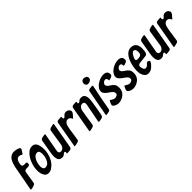

<svg xmlns="http://www.w3.org/2000/svg" viewBox="286 -2150 3535 3535"><g transform="rotate(-45 2053.5 -383.0)"><path d="M-6 -9Q-15 -9 -15 -22Q-15 -26 71 -486Q81 -544 102 -599Q149 -728 261 -728Q275 -728 307 -722.5Q339 -717 366 -705Q393 -693 393 -673Q393 -663 387 -654L347 -590Q341 -579 333 -579L323 -582Q296 -602 264 -602Q235 -602 217 -584Q189 -555 179 -492L175 -462Q175 -442 191 -432.5Q207 -423 225 -423Q243 -423 248.5 -423.5Q254 -424 259 -424Q277 -424 285 -419.5Q293 -415 293 -398Q293 -363 276.5 -353Q260 -343 228 -343Q222 -344 210 -344L198 -343Q157 -341 149 -302L112 -73Q110 -56 102.5 -46.5Q95 -37 82 -31Q61 -22 42 -18L20 -13Q19 -13 18 -12H13Q13 -11 10 -11Q9 -11 7 -11L-3 -9Q-5 -9 -6 -9Z M436 6Q390 6 364 -22.5Q338 -51 327 -93.5Q316 -136 316 -178Q316 -267 354.5 -366Q393 -465 463 -525Q509 -564 564 -564Q614 -564 640.5 -533Q667 -502 676.5 -456Q686 -410 686 -364Q686 -268 645.5 -173Q605 -78 523 -23Q483 6 436 6ZM467 -109Q537 -109 573 -190Q602 -254 602 -324Q602 -342 599 -363Q596 -384 585 -399Q574 -414 550 -414Q511 -414 484.5 -389.5Q458 -365 441.5 -328.5Q425 -292 417.5 -253.5Q410 -215 410 -187Q410 -161 422.5 -135Q435 -109 467 -109Z M937 -10Q927 -10 927 -22Q927 -27 928 -30Q929 -33 929.5 -36Q930 -39 930 -43Q930 -63 909 -63Q897 -63 883 -49L872 -40Q851 -20 818 -20Q760 -20 738.5 -55.5Q717 -91 717 -146Q717 -190 725 -231L770 -495Q773 -516 786.5 -526Q800 -536 821 -541Q836 -544 851 -547.5Q866 -551 882 -551Q894 -551 894 -535L862 -364Q827 -185 827 -170Q827 -116 874 -116Q909 -116 933 -139.5Q957 -163 964 -196Q984 -308 1013 -512Q1018 -544 1040 -552Q1048 -556 1058 -559L1094 -568Q1096 -569 1097 -569Q1098 -569 1103.5 -570.5Q1109 -572 1112.5 -572Q1116 -572 1121 -573Q1126 -574 1129 -574Q1139 -574 1139 -559L1050 -55Q1042 -22 1009 -16Q955 -10 937 -10Z M1127 -3Q1120 -3 1120 -14Q1120 -21 1210 -526Q1216 -556 1246 -561Q1303 -567 1323 -567Q1332 -567 1332 -556Q1332 -546 1329 -538Q1329 -527 1332 -518.5Q1335 -510 1349 -510Q1357 -510 1362 -514Q1367 -518 1371.5 -522Q1376 -526 1382 -533Q1395 -551 1413 -560.5Q1431 -570 1450 -570Q1515 -570 1537 -515Q1539 -507 1539 -501Q1539 -476 1519 -452Q1468 -392 1462 -388Q1461 -387 1460.5 -386.5Q1460 -386 1460 -386Q1460 -386 1458.5 -387Q1457 -388 1456.5 -389Q1456 -390 1455 -391Q1443 -414 1426.5 -431Q1410 -448 1382 -448Q1329 -448 1303 -391Q1282 -346 1245 -62Q1241 -33 1218 -24Q1205 -19 1176 -12Q1170 -12 1155 -8Q1135 -3 1127 -3Z M1521 -4Q1514 -4 1512 -8.5Q1510 -13 1510 -19L1599 -522Q1605 -557 1641 -562Q1677 -567 1713 -567Q1722 -567 1722 -557Q1722 -551 1721.5 -548.5Q1721 -546 1720.5 -545Q1720 -544 1720 -543Q1720 -531 1722.5 -523Q1725 -515 1740 -515Q1752 -515 1761 -524L1778 -538Q1798 -558 1831 -558Q1872 -558 1893.5 -541.5Q1915 -525 1923.5 -496Q1932 -467 1932 -431Q1932 -392 1924 -347Q1903 -205 1875 -65Q1870 -40 1854 -29Q1838 -18 1805 -13Q1779 -7 1762 -7Q1754 -7 1752 -12Q1750 -17 1750 -24L1751 -30Q1761 -87 1819 -379Q1823 -393 1823 -408Q1823 -430 1812 -446Q1801 -462 1775 -462Q1738 -462 1714.5 -436.5Q1691 -411 1685 -378Q1661 -250 1644 -122L1636 -66Q1630 -29 1594 -20L1579 -16Q1541 -4 1521 -4Z M2109 -642Q2084 -642 2069 -661Q2054 -680 2054 -706Q2054 -735 2072 -754.5Q2090 -774 2119 -774Q2150 -774 2174 -759Q2198 -744 2198 -714Q2198 -679 2171 -660.5Q2144 -642 2109 -642ZM1945 0Q1935 0 1935 -13Q1935 -21 2029 -523Q2034 -550 2053 -555Q2065 -561 2088 -562L2101 -563Q2117 -566 2133 -566Q2146 -566 2146 -550L2145 -543Q2092 -298 2049 -49Q2044 -24 2025 -14Q2003 -7 1977 -4Q1962 0 1945 0Z M2256 8Q2234 8 2206 -0.5Q2178 -9 2158 -25Q2138 -41 2138 -63Q2138 -70 2146 -90.5Q2154 -111 2164.5 -129.5Q2175 -148 2182 -148L2184 -147Q2189 -146 2213 -128Q2244 -106 2277 -106Q2297 -106 2323 -119Q2349 -132 2349 -162Q2349 -188 2330 -209Q2306 -236 2258 -266Q2223 -290 2198.5 -317Q2174 -344 2174 -381Q2174 -419 2199 -452Q2237 -504 2301.5 -535.5Q2366 -567 2427 -567Q2471 -567 2498.5 -546.5Q2526 -526 2526 -481Q2526 -450 2505.5 -438.5Q2485 -427 2445 -416Q2434 -413 2429 -413L2426 -418Q2426 -425 2425.5 -426.5Q2425 -428 2424.5 -432.5Q2424 -437 2424 -438Q2419 -478 2382 -478Q2359 -478 2335.5 -456.5Q2312 -435 2312 -410Q2312 -377 2354 -350L2364 -343Q2410 -315 2437.5 -283Q2465 -251 2465 -190Q2465 -70 2355 -16Q2307 8 2256 8Z M2637 8Q2615 8 2587 -0.5Q2559 -9 2539 -25Q2519 -41 2519 -63Q2519 -70 2527 -90.5Q2535 -111 2545.5 -129.5Q2556 -148 2563 -148L2565 -147Q2570 -146 2594 -128Q2625 -106 2658 -106Q2678 -106 2704 -119Q2730 -132 2730 -162Q2730 -188 2711 -209Q2687 -236 2639 -266Q2604 -290 2579.5 -317Q2555 -344 2555 -381Q2555 -419 2580 -452Q2618 -504 2682.5 -535.5Q2747 -567 2808 -567Q2852 -567 2879.5 -546.5Q2907 -526 2907 -481Q2907 -450 2886.5 -438.5Q2866 -427 2826 -416Q2815 -413 2810 -413L2807 -418Q2807 -425 2806.5 -426.5Q2806 -428 2805.5 -432.5Q2805 -437 2805 -438Q2800 -478 2763 -478Q2740 -478 2716.5 -456.5Q2693 -435 2693 -410Q2693 -377 2735 -350L2745 -343Q2791 -315 2818.5 -283Q2846 -251 2846 -190Q2846 -70 2736 -16Q2688 8 2637 8Z M3035 8Q2989 8 2962 -20Q2935 -48 2923 -90.5Q2911 -133 2911 -175Q2911 -226 2923.5 -292Q2936 -358 2963 -419Q2990 -480 3033 -521Q3076 -562 3137 -562Q3189 -562 3219 -540Q3249 -518 3262 -480.5Q3275 -443 3275 -396Q3275 -368 3271 -343Q3268 -309 3257 -286Q3246 -263 3214 -259L3054 -240Q3036 -238 3022 -226.5Q3008 -215 3008 -194Q3008 -163 3019 -136Q3032 -96 3065 -96Q3086 -96 3106 -110.5Q3126 -125 3139 -144H3140L3148 -151Q3159 -160 3166 -160Q3171 -160 3178 -158Q3185 -156 3188 -154Q3212 -149 3212 -131Q3212 -124 3207 -114Q3180 -66 3134 -29Q3088 8 3035 8ZM3071 -319Q3155 -319 3170 -354Q3179 -377 3179 -403Q3179 -421 3176 -439.5Q3173 -458 3162.5 -470.5Q3152 -483 3129 -483Q3107 -483 3085.5 -455.5Q3064 -428 3049.5 -396Q3035 -364 3035 -350Q3035 -332 3047 -325.5Q3059 -319 3071 -319Z M3520 -10Q3510 -10 3510 -22Q3510 -27 3511 -30Q3512 -33 3512.5 -36Q3513 -39 3513 -43Q3513 -63 3492 -63Q3480 -63 3466 -49L3455 -40Q3434 -20 3401 -20Q3343 -20 3321.5 -55.5Q3300 -91 3300 -146Q3300 -190 3308 -231L3353 -495Q3356 -516 3369.5 -526Q3383 -536 3404 -541Q3419 -544 3434 -547.5Q3449 -551 3465 -551Q3477 -551 3477 -535L3445 -364Q3410 -185 3410 -170Q3410 -116 3457 -116Q3492 -116 3516 -139.5Q3540 -163 3547 -196Q3567 -308 3596 -512Q3601 -544 3623 -552Q3631 -556 3641 -559L3677 -568Q3679 -569 3680 -569Q3681 -569 3686.5 -570.5Q3692 -572 3695.5 -572Q3699 -572 3704 -573Q3709 -574 3712 -574Q3722 -574 3722 -559L3633 -55Q3625 -22 3592 -16Q3538 -10 3520 -10Z M3710 -3Q3703 -3 3703 -14Q3703 -21 3793 -526Q3799 -556 3829 -561Q3886 -567 3906 -567Q3915 -567 3915 -556Q3915 -546 3912 -538Q3912 -527 3915 -518.5Q3918 -510 3932 -510Q3940 -510 3945 -514Q3950 -518 3954.5 -522Q3959 -526 3965 -533Q3978 -551 3996 -560.5Q4014 -570 4033 -570Q4098 -570 4120 -515Q4122 -507 4122 -501Q4122 -476 4102 -452Q4051 -392 4045 -388Q4044 -387 4043.5 -386.5Q4043 -386 4043 -386Q4043 -386 4041.5 -387Q4040 -388 4039.5 -389Q4039 -390 4038 -391Q4026 -414 4009.5 -431Q3993 -448 3965 -448Q3912 -448 3886 -391Q3865 -346 3828 -62Q3824 -33 3801 -24Q3788 -19 3759 -12Q3753 -12 3738 -8Q3718 -3 3710 -3Z"/></g></svg>

Font: Bangerz
Style: Regular
Weight: 400
Designer: vernon adams
Foundry: Vernon Adams
Version: Version 2.10;February 7, 2025;FontCreator 13.0.0.2683 64-bit